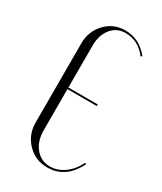

<svg xmlns="http://www.w3.org/2000/svg" viewBox="-138 -556 523 618"><g transform="rotate(30 123.5 -247.0)"><path d="M39 -394Q39 -439 68.5 -470Q98 -501 141 -501Q195 -501 230 -456L225 -453Q194 -494 146 -494Q114 -494 94 -469.5Q74 -445 74 -406V-250H183V-244H74V-91Q74 -51 95 -25.5Q116 0 149 0Q177 0 202 -18Q227 -36 242 -67L247 -65Q212 7 143 7Q99 7 69 -24Q39 -55 39 -100Z"/></g></svg>

Font: Moniqa ExtLt Narrow Display
Style: Regular
Weight: 200
Width: 4
Designer: Rajesh Rajput
Foundry: Rajesh Rajput
Version: Version 1.000